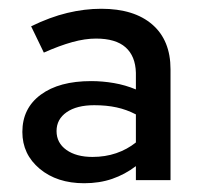

<svg xmlns="http://www.w3.org/2000/svg" viewBox="-20 -727 460 438"><path d="M172 -309Q110 -309 70.5 -342Q31 -375 31 -426Q31 -480 73 -511Q115 -542 188 -542Q214 -542 240 -537.5Q266 -533 290 -523V-561Q289 -599 266.5 -619Q244 -639 199 -639Q174 -639 145 -631Q116 -623 80 -607L51 -667Q94 -688 133.5 -697.5Q173 -707 211 -707Q286 -707 327.5 -671Q369 -635 369 -569V-316H290V-348Q265 -329 236 -319Q207 -309 172 -309ZM109 -428Q109 -401 131.5 -385Q154 -369 191 -369Q220 -369 245 -377.5Q270 -386 290 -402V-466Q269 -477 246 -482Q223 -487 195 -487Q155 -487 132 -471Q109 -455 109 -428Z"/></svg>

Font: Red Hat Display Medium
Style: Regular
Weight: 500
Designer: Pentagram / MCKL
Foundry: Pentagram / MCKL
Version: Version 1.005; Red Hat Display Medium